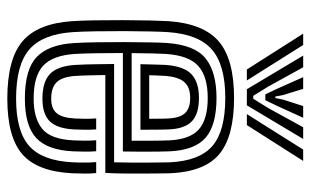

<svg xmlns="http://www.w3.org/2000/svg" viewBox="-182 -657 849 525"><g transform="rotate(90 242.5 -394.5)"><path d="M249.8 10Q141.8 10 92.9 -31.5Q44 -73 37.8 -168Q36.2 -191.2 35.6 -228.4Q35 -265.5 35.1 -305.8Q35.2 -346 36 -379.8Q36.8 -413.5 37.8 -430Q44.5 -526.5 93.2 -568.2Q142 -610 247.8 -610Q351.8 -610 400.5 -570.4Q449.2 -530.8 453.8 -436Q454 -428.2 454.2 -407.1Q454.5 -386 454.6 -358.8Q454.8 -331.5 454.4 -304.5Q454 -277.5 452.8 -258H185.2Q185.5 -240.2 185.8 -225.4Q186 -210.5 186.5 -198.6Q187 -186.8 187.5 -177.5Q189.8 -141.2 204.2 -125.6Q218.8 -110 249.8 -110Q277 -110 289.6 -125.1Q302.2 -140.2 304 -175Q304.5 -187.5 304.8 -202.4Q305 -217.2 303.8 -233H333.8Q335 -218.5 334.8 -202.4Q334.5 -186.2 334 -173.8Q331.8 -126.8 312 -106.4Q292.2 -86 249.8 -86Q203.8 -86 182.1 -106.8Q160.5 -127.5 157.5 -175.8Q156.8 -189 156.2 -205.8Q155.8 -222.5 155.5 -241.9Q155.2 -261.2 155 -282H423.8Q424.5 -304 424.6 -327.8Q424.8 -351.5 424.6 -373.2Q424.5 -395 424.2 -411.2Q424 -427.5 423.8 -434.5Q419.8 -515.8 379 -550.9Q338.2 -586 247.8 -586Q157.5 -586 115.5 -549.4Q73.5 -512.8 67.8 -428.8Q66.8 -413.5 66 -380.9Q65.2 -348.2 65.1 -308.6Q65 -269 65.6 -231.6Q66.2 -194.2 67.8 -169.8Q73 -87.2 114.8 -50.6Q156.5 -14 249.8 -14Q339 -14 379.4 -50.1Q419.8 -86.2 423.8 -169Q424.2 -179.2 424.5 -190.4Q424.8 -201.5 424.5 -212.5Q424.2 -223.5 423.2 -233H453.2Q454.8 -218.8 454.6 -201.9Q454.5 -185 453.8 -168Q449.2 -72.5 401.9 -31.2Q354.5 10 249.8 10ZM249.8 -38Q169.2 -38 135.6 -70.6Q102 -103.2 97.8 -171.8Q96.2 -196.5 95.6 -233.8Q95 -271 95.1 -310.1Q95.2 -349.2 95.9 -380.8Q96.5 -412.2 97.5 -425.8Q102.8 -502.5 139.8 -532.2Q176.8 -562 247.8 -562Q321.8 -562 356.1 -532.6Q390.5 -503.2 393.8 -433.8Q394.2 -425.5 394.5 -404.9Q394.8 -384.2 394.8 -357.9Q394.8 -331.5 394.2 -306H125Q125 -265.2 125.6 -230.8Q126.2 -196.2 127.5 -174.8Q131.5 -114.2 159.6 -88.1Q187.8 -62 249.8 -62Q303.2 -62 332 -85.2Q360.8 -108.5 363.8 -170.5Q364.5 -185.8 364.6 -201Q364.8 -216.2 363.5 -233H393.5Q394.8 -217.5 394.6 -202.1Q394.5 -186.8 393.8 -169.8Q390.5 -99.5 357 -68.8Q323.5 -38 249.8 -38ZM125.2 -330H364.8Q365 -352 364.9 -372.4Q364.8 -392.8 364.5 -408.8Q364.2 -424.8 363.8 -433Q361.2 -489 334 -513.5Q306.8 -538 247.8 -538Q189.8 -538 160.8 -512.5Q131.8 -487 127.5 -423.8Q126.8 -413 126.1 -386.8Q125.5 -360.5 125.2 -330ZM155.5 -354Q155.8 -363.2 156.1 -378Q156.5 -392.8 156.9 -405.8Q157.2 -418.8 157.5 -422.2Q161 -473 182.9 -493.5Q204.8 -514 247.8 -514Q291 -514 311.4 -494.9Q331.8 -475.8 333.8 -432.5Q334.2 -425 334.4 -412.4Q334.5 -399.8 334.6 -384.6Q334.8 -369.5 334.8 -354ZM185.8 -378H304.8Q304.8 -388.5 304.6 -399.4Q304.5 -410.2 304.4 -418.6Q304.2 -427 304 -429.5Q302.5 -462 289.2 -476Q276 -490 247.8 -490Q218.2 -490 204.1 -473.6Q190 -457.2 187.5 -421Q187.2 -415.5 186.9 -409.2Q186.5 -403 186.2 -395.4Q186 -387.8 185.8 -378ZM72 -799H103L200 -645H170ZM132 -799H164L216.8 -703.2L242 -662.5H250L275.2 -703L328 -799H360L268 -645H224ZM191 -799H223L239.8 -744.5L244 -722.8H248L252.5 -744.5L270 -799H302L269.8 -728.2L254 -695.5H238L222.5 -728.2ZM389 -799H420L322 -645H292Z"/></g></svg>

Font: Big Shoulders Inline Text Thin Black
Style: Regular
Weight: 900
Version: Version 2.002